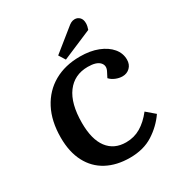

<svg xmlns="http://www.w3.org/2000/svg" viewBox="-218 -1084 1155 1241"><g transform="rotate(-30 359.5 -463.5)"><path d="M537 -542Q557 -579 532.5 -605.5Q508 -632 444 -632Q344 -632 287.5 -556.5Q231 -481 231 -336Q231 -213 279.5 -149Q328 -85 417 -85Q477 -85 526 -114Q575 -143 618 -198L680 -145Q634 -78 562.5 -32Q491 14 389 14Q290 14 217 -25Q144 -64 104.5 -139.5Q65 -215 65 -322Q65 -445 111 -533Q157 -621 239.5 -668Q322 -715 433 -715Q510 -715 567 -692.5Q624 -670 656 -632Q688 -594 688 -546Q688 -510 665.5 -488Q643 -466 610 -466Q585 -466 559.5 -476.5Q534 -487 518 -505ZM470 -915Q485 -928 497.5 -934.5Q510 -941 525 -941Q546 -941 561 -926Q576 -911 576 -882Q576 -872 573.5 -860Q571 -848 567 -837L346 -743L316 -791Z"/></g></svg>

Font: Literata 7pt
Style: Bold Italic
Weight: 700
Italic angle: -2°
Designer: Latin by Veronika Burian and Jose Scaglione. Greek by Irene Vlachou. Cyrillic by Vera Evstafieva
Foundry: TypeTogether
Version: Version 3.002